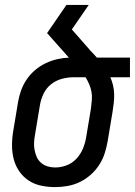

<svg xmlns="http://www.w3.org/2000/svg" viewBox="-20 -755 550 783"><path d="M205 8Q175 8 147 2Q119 -4 96.5 -19Q74 -34 58.5 -56.5Q43 -79 36 -106Q29 -133 29 -162Q29 -191 34 -221L54 -341Q58 -364 66.5 -387.5Q75 -411 89.5 -432Q104 -453 123.5 -469.5Q143 -486 166 -497Q189 -508 213 -513.5Q237 -519 261 -520L172 -620L251 -735H342L273 -635L351 -546Q357 -540 363 -533.5Q369 -527 375 -520H510V-440H430Q437 -424 441 -407Q445 -390 445.5 -372Q446 -354 444 -336Q442 -318 439 -299L419 -179Q415 -155 407 -130Q399 -105 384.5 -82.5Q370 -60 349.5 -42Q329 -24 305 -12.5Q281 -1 255.5 3.5Q230 8 205 8ZM205 -72Q228 -72 251 -80.5Q274 -89 291 -107Q308 -125 317.5 -147.5Q327 -170 331 -193L351 -313Q353 -330 354.5 -347.5Q356 -365 353 -381Q350 -397 343.5 -412Q337 -427 329 -440H280Q257 -440 232.5 -433.5Q208 -427 188.5 -411.5Q169 -396 158 -373.5Q147 -351 143 -327L123 -207Q120 -191 119 -175Q118 -159 121 -143.5Q124 -128 130 -114.5Q136 -101 147.5 -91Q159 -81 174 -76.5Q189 -72 205 -72Z"/></svg>

Font: Iosevka Medium
Style: Italic
Weight: 500
Italic angle: -9°
Monospace: yes
Designer: Belleve Invis
Foundry: Belleve Invis
Version: Version 32.5.0; ttfautohint (v1.8.4)